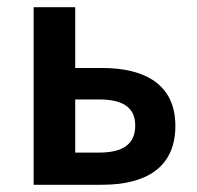

<svg xmlns="http://www.w3.org/2000/svg" viewBox="-20 -511 544 531"><path d="M73 0H262C380 0 465 -45 465 -163C465 -278 380 -323 262 -323H188V-491H73ZM254 -236C321 -236 354 -213 354 -164C354 -113 321 -89 254 -89H188V-236Z"/></svg>

Font: DAIFUKU Sans Semibold
Style: Regular
Weight: 600
Designer: Original font ‘Source Sans 3’ : Paul D. Hunt
Foundry: Daifuku
Version: Version 1.000